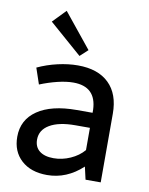

<svg xmlns="http://www.w3.org/2000/svg" viewBox="-86 -828 697 901"><g transform="rotate(10 262.0 -377.5)"><path d="M158.2 -765.1 291 -601.1 253.9 -566.9 98.1 -703.1ZM455.1 -327.1V0H382.8L369.1 -60.1Q293.9 9.8 200.2 9.8Q123 9.8 77.6 -31.7Q32.2 -73.2 32.2 -143.1Q32.2 -224.1 98.6 -269.5Q165 -314.9 285.2 -314.9H360.8V-329.1Q356.9 -439 248 -439Q214.8 -439 173.3 -429Q131.8 -418.9 89.8 -401.9L64 -478Q108.9 -499 158.9 -510.5Q209 -522 254.9 -522Q351.1 -522 403.1 -471.4Q455.1 -420.9 455.1 -327.1ZM126 -146Q126 -110.8 149.9 -92Q173.8 -73.2 216.8 -73.2Q257.8 -73.2 296.9 -90.6Q335.9 -107.9 360.8 -137.2V-243.2H291Q212.9 -243.2 169.4 -217.5Q126 -191.9 126 -146Z"/></g></svg>

Font: Sarala
Style: Regular
Weight: 400
Designer: Andres Torresi
Foundry: Huerta Tipografica
Version: Version 1.004;PS 001.003;hotconv 1.0.70;makeotf.lib2.5.58329